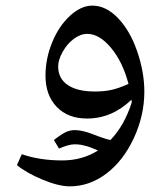

<svg xmlns="http://www.w3.org/2000/svg" viewBox="-20 -410 591 680"><path d="M227.1 250Q188 250 130.9 226.3Q73.7 202.6 40 174.8L57.1 136.2Q121.6 158.2 200.2 158.2Q271.5 158.2 327.1 123Q316.4 118.7 307.1 114.7Q297.9 110.8 288.1 107.9Q278.3 105 267.8 103Q257.3 101.1 244.1 101.1Q223.6 101.1 189 116.2L170.9 85.9Q200.7 63 215.1 56.9Q229.5 50.8 245.1 50.8Q270 50.8 305.2 64Q351.1 82 371.1 85.9Q420.4 35.2 446.8 -47.9L445.8 -52.7V-57.1Q376.5 9.8 288.1 9.8Q220.7 9.8 180.9 -31.5Q141.1 -72.8 141.1 -142.1Q141.1 -202.1 164.8 -260Q188.5 -317.9 227.8 -354Q267.1 -390.1 307.1 -390.1Q355.5 -390.1 397.9 -345.9Q440.4 -301.8 465.8 -228.3Q491.2 -154.8 491.2 -85Q491.2 -1 453.9 79.3Q416.5 159.7 356.7 204.8Q296.9 250 227.1 250ZM315.9 -85.9Q349.6 -85.9 375.5 -91.8Q401.4 -97.7 435.1 -112.8Q414.6 -190.9 373.3 -240.5Q332 -290 289.1 -290Q265.1 -290 241.5 -272.5Q217.8 -254.9 201.9 -226.3Q186 -197.8 186 -174.8Q186 -131.8 220 -108.9Q253.9 -85.9 315.9 -85.9Z"/></svg>

Font: Droid Arabic Naskh Colored
Style: Regular
Weight: 400
Designer: Pascal Zoghbi
Foundry: Ascender Corporation
Version: Version 1.00